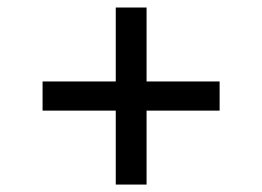

<svg xmlns="http://www.w3.org/2000/svg" viewBox="-20 -540 698 511"><path d="M288.1 -48.8V-520H370.1V-48.8ZM93.3 -245.6V-323.2H564.5V-245.6Z"/></svg>

Font: Inter 16pt
Style: Regular
Weight: 400
Version: Version 4.001;git-66647c0bb